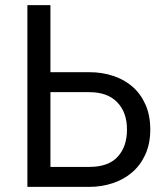

<svg xmlns="http://www.w3.org/2000/svg" viewBox="-20 -730 635 750"><path d="M87 -710H177V-448H329Q379 -448 422.5 -433.5Q466 -419 498 -391Q530 -363 548.5 -321Q567 -279 567 -224Q567 -169 548 -127Q529 -85 496.5 -57Q464 -29 420.5 -14.5Q377 0 329 0H87ZM177 -78H329Q403 -78 439.5 -117.5Q476 -157 476 -224Q476 -291 438 -330.5Q400 -370 329 -370H177Z"/></svg>

Font: Raleway Medium Alt1
Style: Regular
Weight: 500
Designer: Matt McInerney, Pablo Impallari, Rodrigo Fuenzalida
Foundry: Matt McInerney, Pablo Impallari, Rodrigo Fuenzalida
Version: Version 3.000g; ttfautohint (v1.5) -l 8 -r 28 -G 28 -x 14 -D